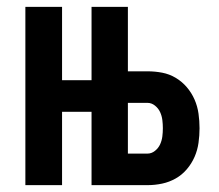

<svg xmlns="http://www.w3.org/2000/svg" viewBox="-20 -540 640 560"><path d="M54 0V-520H161V-306H247V-520H353V-332H410Q432 -332 453 -328Q474 -324 492.5 -313Q511 -302 525 -285.5Q539 -269 547.5 -249.5Q556 -230 559 -208.5Q562 -187 562 -166Q562 -145 559 -123.5Q556 -102 547.5 -82.5Q539 -63 525 -46.5Q511 -30 492.5 -19.5Q474 -9 453 -4.5Q432 0 410 0H247V-214H161V0ZM353 -92H410Q422 -92 432 -100Q442 -108 447 -119Q452 -130 453.5 -142Q455 -154 455 -166Q455 -178 453.5 -190Q452 -202 447 -213Q442 -224 432 -232Q422 -240 410 -240H353Z"/></svg>

Font: Iosevka Custom SmBdEx
Style: Regular
Weight: 600
Width: 7
Monospace: yes
Designer: Belleve Invis
Foundry: Belleve Invis
Version: Version 11.2.4; ttfautohint (v1.8.4)